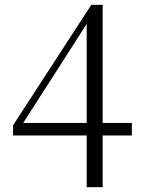

<svg xmlns="http://www.w3.org/2000/svg" viewBox="-20 -756 587 795"><path d="M339 19H405V-195H526V-247H405V-736H358L34 -237V-195H339ZM76 -247 216 -465 339 -657V-247Z"/></svg>

Font: Noto Serif TC Light
Style: Regular
Weight: 300
Designer: Ryoko NISHIZUKA 西塚涼子 (kana & ideographs); Frank Grießhammer (Latin, Greek & Cyrillic); Wenlong ZHANG 张文龙 (bopomofo); San
Foundry: Adobe
Version: Version 2.001;hotconv 1.1.0;makeotfexe 2.6.0